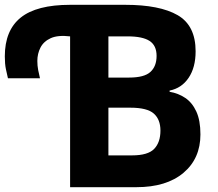

<svg xmlns="http://www.w3.org/2000/svg" viewBox="-201 -777 904 797"><path d="M90 0V-626Q39 -632 9.5 -618.5Q-20 -605 -33 -579.5Q-46 -554 -46 -524Q-46 -504 -42.5 -486Q-39 -468 -35 -452H-168Q-172 -468 -176.5 -490Q-181 -512 -181 -543Q-181 -651 -115 -704Q-49 -757 90 -757H319Q462 -757 536.5 -714Q611 -671 611 -564Q611 -497 582 -454Q553 -411 503 -401V-396Q539 -390 568 -370.5Q597 -351 614 -314Q631 -277 631 -219Q631 -119 560.5 -59.5Q490 0 365 0ZM249 -132H347Q413 -132 439 -159Q465 -186 465 -235Q465 -281 437.5 -305.5Q410 -330 340 -330H249ZM249 -455H335Q398 -455 423.5 -478.5Q449 -502 449 -545Q449 -588 420 -607Q391 -626 329 -626H249Z"/></svg>

Font: Menbere
Style: Regular
Weight: 400
Designer: Aleme Tadesse
Foundry: Sorkin Type Co
Version: Version 1.000